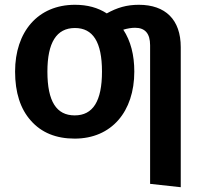

<svg xmlns="http://www.w3.org/2000/svg" viewBox="-20 -564 852 802"><path d="M560 -544C509 -544 469 -532 426 -508C389 -532 345 -544 293 -544C138 -544 43 -431 43 -265C43 -178 65 -109 109 -60C153 -10 214 15 292 15C446 15 541 -98 541 -265C541 -334 526 -393 495 -440C512 -445 529 -448 544 -448C586 -448 607 -424 607 -375V204L735 218V-367C735 -482 671 -544 560 -544ZM292 -82C216 -82 178 -140 178 -265C178 -386 216 -447 293 -447C368 -447 406 -389 406 -265C406 -141 368 -82 292 -82Z"/></svg>

Font: Fira Sans Medium
Style: Regular
Weight: 500
Designer: Carrois Corporate & Edenspiekermann AG
Foundry: Carrois Corporate GbR & Edenspiekermann AG
Version: Version 4.203